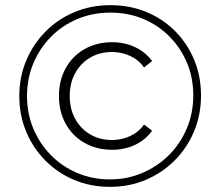

<svg xmlns="http://www.w3.org/2000/svg" viewBox="-20 -723 855 746"><path d="M407 3Q332 3 268 -24Q204 -51 156 -99.5Q108 -148 81.5 -212Q55 -276 55 -350Q55 -424 82 -488Q109 -552 157 -600.5Q205 -649 269.5 -676Q334 -703 409 -703Q484 -703 548.5 -676.5Q613 -650 660.5 -602Q708 -554 734.5 -490.5Q761 -427 761 -352Q761 -277 734 -212.5Q707 -148 658.5 -99.5Q610 -51 546 -24Q482 3 407 3ZM407 -26Q475 -26 534 -51.5Q593 -77 637 -121Q681 -165 706 -224.5Q731 -284 731 -352Q731 -421 706.5 -479Q682 -537 638.5 -581Q595 -625 536.5 -649.5Q478 -674 409 -674Q340 -674 280.5 -649Q221 -624 177.5 -579.5Q134 -535 109.5 -476.5Q85 -418 85 -350Q85 -282 109.5 -223.5Q134 -165 177.5 -120.5Q221 -76 280 -51Q339 -26 407 -26ZM416 -141Q356 -141 309 -167.5Q262 -194 235.5 -241.5Q209 -289 209 -350Q209 -411 235.5 -458.5Q262 -506 309 -532.5Q356 -559 416 -559Q464 -559 504.5 -540Q545 -521 571 -486L540 -461Q518 -491 485 -506Q452 -521 415 -521Q368 -521 331 -499.5Q294 -478 272.5 -439.5Q251 -401 251 -350Q251 -299 272.5 -260.5Q294 -222 331 -200.5Q368 -179 415 -179Q452 -179 485 -194Q518 -209 540 -239L571 -215Q545 -179 504.5 -160Q464 -141 416 -141Z"/></svg>

Font: Montserrat Z Light
Style: Regular
Weight: 300
Designer: Julieta Ulanovsky
Foundry: Julieta Ulanovsky
Version: Version 8.000